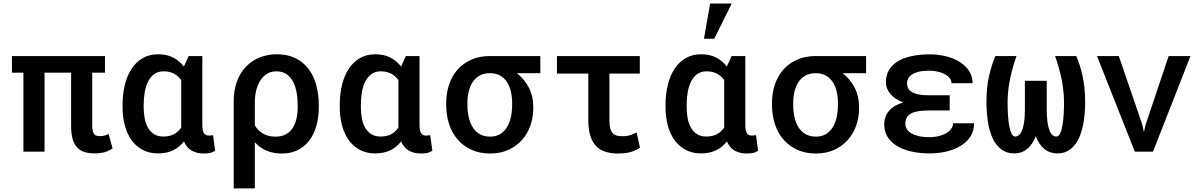

<svg xmlns="http://www.w3.org/2000/svg" viewBox="-20 -838 6641 1061"><path d="M560.1 -436.5H489.7V-144Q489.7 -124 493.2 -112.3Q496.6 -100.6 502.4 -94.7Q508.3 -88.9 516.8 -87.4Q525.4 -85.9 535.6 -85.9Q549.8 -85.9 560.8 -89.6Q571.8 -93.3 580.1 -98.1L602.1 -18.1Q575.2 0 551.5 4.9Q527.8 9.8 503.4 9.8Q471.7 9.8 447.3 2.2Q422.9 -5.4 406.2 -23.2Q389.6 -41 381.3 -70.1Q373 -99.1 373 -142.6V-436.5H226.1V0H109.4V-436.5H45.9V-528.3H560.1Z M1098.1 -528.3V-147Q1098.1 -129.4 1100.8 -118.2Q1103.5 -106.9 1108.4 -100.3Q1113.3 -93.8 1119.9 -91.3Q1126.5 -88.9 1134.3 -88.9Q1147.5 -88.9 1157.2 -91.3L1168.9 -4.9Q1153.3 4.9 1138.4 7.6Q1123.5 10.3 1106.9 10.3Q1067.4 10.3 1039.3 -5.6Q1011.2 -21.5 996.6 -56.6Q971.7 -24.4 936.3 -7.3Q900.9 9.8 853 9.8Q806.2 9.8 769.5 -9.3Q732.9 -28.3 708 -62.3Q683.1 -96.2 670.2 -143.3Q657.2 -190.4 657.2 -246.6V-256.8Q657.2 -318.4 670.2 -370.1Q683.1 -421.9 708 -459.2Q732.9 -496.6 769.5 -517.3Q806.2 -538.1 854 -538.1Q901.4 -538.1 936.3 -520.3Q971.2 -502.4 996.1 -470.2L1022.5 -528.3ZM773.9 -246.6Q773.9 -212.4 779.8 -182.6Q785.6 -152.8 798.6 -130.9Q811.5 -108.9 832.3 -96.2Q853 -83.5 882.8 -83.5Q918.5 -83.5 942.4 -96.9Q966.3 -110.4 981.4 -133.3V-147V-395.5Q965.8 -417.5 941.9 -430.7Q918 -443.8 883.8 -443.8Q854 -443.8 833 -429Q812 -414.1 798.8 -388.4Q785.6 -362.8 779.8 -328.9Q773.9 -294.9 773.9 -256.8Z M1741.7 -246.6Q1741.7 -190.4 1728.5 -143.3Q1715.3 -96.2 1689.5 -62Q1663.6 -27.8 1625.5 -8.8Q1587.4 10.3 1538.1 10.3Q1488.8 10.3 1451.7 -5.9Q1414.6 -22 1388.2 -51.8V203.1H1271.5V-280.8Q1271.5 -340.8 1289.6 -388.7Q1307.6 -436.5 1339.4 -469.7Q1371.1 -502.9 1415 -520.5Q1459 -538.1 1510.3 -538.1Q1567.9 -538.1 1611.1 -517.3Q1654.3 -496.6 1683.3 -459.2Q1712.4 -421.9 1727.1 -370.1Q1741.7 -318.4 1741.7 -256.8ZM1625 -256.8Q1625 -294.9 1618.7 -328.9Q1612.3 -362.8 1598.4 -388.4Q1584.5 -414.1 1562 -429Q1539.6 -443.8 1507.3 -443.8Q1475.6 -443.8 1453.1 -428.7Q1430.7 -413.6 1416.3 -389.6Q1401.9 -365.7 1395 -335.4Q1388.2 -305.2 1388.2 -275.4L1387.7 -274.9H1388.2V-145Q1404.8 -117.2 1432.6 -100.1Q1460.4 -83 1504.4 -83Q1536.6 -83 1559.6 -95.7Q1582.5 -108.4 1597.2 -130.6Q1611.8 -152.8 1618.4 -182.6Q1625 -212.4 1625 -246.6Z M2298.3 -528.3V-147Q2298.3 -129.4 2301 -118.2Q2303.7 -106.9 2308.6 -100.3Q2313.5 -93.8 2320.1 -91.3Q2326.7 -88.9 2334.5 -88.9Q2347.7 -88.9 2357.4 -91.3L2369.1 -4.9Q2353.5 4.9 2338.6 7.6Q2323.7 10.3 2307.1 10.3Q2267.6 10.3 2239.5 -5.6Q2211.4 -21.5 2196.8 -56.6Q2171.9 -24.4 2136.5 -7.3Q2101.1 9.8 2053.2 9.8Q2006.3 9.8 1969.7 -9.3Q1933.1 -28.3 1908.2 -62.3Q1883.3 -96.2 1870.4 -143.3Q1857.4 -190.4 1857.4 -246.6V-256.8Q1857.4 -318.4 1870.4 -370.1Q1883.3 -421.9 1908.2 -459.2Q1933.1 -496.6 1969.7 -517.3Q2006.3 -538.1 2054.2 -538.1Q2101.6 -538.1 2136.5 -520.3Q2171.4 -502.4 2196.3 -470.2L2222.7 -528.3ZM1974.1 -246.6Q1974.1 -212.4 1980 -182.6Q1985.8 -152.8 1998.8 -130.9Q2011.7 -108.9 2032.5 -96.2Q2053.2 -83.5 2083 -83.5Q2118.7 -83.5 2142.6 -96.9Q2166.5 -110.4 2181.6 -133.3V-147V-395.5Q2166 -417.5 2142.1 -430.7Q2118.2 -443.8 2084 -443.8Q2054.2 -443.8 2033.2 -429Q2012.2 -414.1 1999 -388.4Q1985.8 -362.8 1980 -328.9Q1974.1 -294.9 1974.1 -256.8Z M2965.8 -433.6H2836.4Q2877.9 -400.9 2902.3 -353.8Q2926.8 -306.6 2926.8 -249V-238.8Q2926.8 -189 2910.9 -143.8Q2895 -98.6 2864.5 -64.5Q2834 -30.3 2789.8 -10Q2745.6 10.3 2688.5 10.3Q2630.4 10.3 2585.4 -10.3Q2540.5 -30.8 2509.3 -66.7Q2478 -102.5 2461.9 -151.9Q2445.8 -201.2 2445.8 -258.8V-269Q2445.8 -324.2 2461.9 -371.6Q2478 -418.9 2508.8 -453.6Q2539.6 -488.3 2584.5 -508.3Q2629.4 -528.3 2687 -528.3H2965.8ZM2563 -258.8Q2563 -222.7 2570.1 -190.9Q2577.1 -159.2 2592 -135Q2606.9 -110.8 2630.9 -96.9Q2654.8 -83 2688.5 -83Q2720.7 -83 2743.7 -96.9Q2766.6 -110.8 2781.5 -135Q2796.4 -159.2 2803.2 -190.9Q2810.1 -222.7 2810.1 -258.8V-269Q2810.1 -302.2 2803.2 -332Q2796.4 -361.8 2781.5 -384.5Q2766.6 -407.2 2743.4 -420.4Q2720.2 -433.6 2687.5 -433.6Q2654.3 -433.6 2630.6 -420.4Q2606.9 -407.2 2592 -384.5Q2577.1 -361.8 2570.1 -332Q2563 -302.2 2563 -269Z M3515.6 -431.2H3347.7V-172.9Q3347.7 -142.1 3353.5 -124.8Q3359.4 -107.4 3369.6 -98.6Q3379.9 -89.8 3393.6 -87.6Q3407.2 -85.4 3422.9 -85.4Q3446.3 -85.4 3464.6 -91.8Q3482.9 -98.1 3498 -106L3516.6 -21.5Q3501 -11.7 3486.1 -5.4Q3471.2 1 3456.5 4.4Q3441.9 7.8 3426.8 9Q3411.6 10.3 3395.5 10.3Q3356.4 10.3 3325.9 0.7Q3295.4 -8.8 3274.2 -30.8Q3252.9 -52.7 3241.9 -88.4Q3231 -124 3231 -176.3V-431.2H3057.6V-528.3H3515.6Z M4098.6 -528.3V-147Q4098.6 -129.4 4101.3 -118.2Q4104 -106.9 4108.9 -100.3Q4113.8 -93.8 4120.4 -91.3Q4127 -88.9 4134.8 -88.9Q4147.9 -88.9 4157.7 -91.3L4169.4 -4.9Q4153.8 4.9 4138.9 7.6Q4124 10.3 4107.4 10.3Q4067.9 10.3 4039.8 -5.6Q4011.7 -21.5 3997.1 -56.6Q3972.2 -24.4 3936.8 -7.3Q3901.4 9.8 3853.5 9.8Q3806.6 9.8 3770 -9.3Q3733.4 -28.3 3708.5 -62.3Q3683.6 -96.2 3670.7 -143.3Q3657.7 -190.4 3657.7 -246.6V-256.8Q3657.7 -318.4 3670.7 -370.1Q3683.6 -421.9 3708.5 -459.2Q3733.4 -496.6 3770 -517.3Q3806.6 -538.1 3854.5 -538.1Q3901.9 -538.1 3936.8 -520.3Q3971.7 -502.4 3996.6 -470.2L4022.9 -528.3ZM3774.4 -246.6Q3774.4 -212.4 3780.3 -182.6Q3786.1 -152.8 3799.1 -130.9Q3812 -108.9 3832.8 -96.2Q3853.5 -83.5 3883.3 -83.5Q3918.9 -83.5 3942.9 -96.9Q3966.8 -110.4 3981.9 -133.3V-147V-395.5Q3966.3 -417.5 3942.4 -430.7Q3918.5 -443.8 3884.3 -443.8Q3854.5 -443.8 3833.5 -429Q3812.5 -414.1 3799.3 -388.4Q3786.1 -362.8 3780.3 -328.9Q3774.4 -294.9 3774.4 -256.8ZM3904.3 -818.4H4023.4L3927.2 -624H3870.1Z M4766.1 -433.6H4636.7Q4678.2 -400.9 4702.6 -353.8Q4727.1 -306.6 4727.1 -249V-238.8Q4727.1 -189 4711.2 -143.8Q4695.3 -98.6 4664.8 -64.5Q4634.3 -30.3 4590.1 -10Q4545.9 10.3 4488.8 10.3Q4430.7 10.3 4385.7 -10.3Q4340.8 -30.8 4309.6 -66.7Q4278.3 -102.5 4262.2 -151.9Q4246.1 -201.2 4246.1 -258.8V-269Q4246.1 -324.2 4262.2 -371.6Q4278.3 -418.9 4309.1 -453.6Q4339.8 -488.3 4384.8 -508.3Q4429.7 -528.3 4487.3 -528.3H4766.1ZM4363.3 -258.8Q4363.3 -222.7 4370.4 -190.9Q4377.4 -159.2 4392.3 -135Q4407.2 -110.8 4431.2 -96.9Q4455.1 -83 4488.8 -83Q4521 -83 4543.9 -96.9Q4566.9 -110.8 4581.8 -135Q4596.7 -159.2 4603.5 -190.9Q4610.4 -222.7 4610.4 -258.8V-269Q4610.4 -302.2 4603.5 -332Q4596.7 -361.8 4581.8 -384.5Q4566.9 -407.2 4543.7 -420.4Q4520.5 -433.6 4487.8 -433.6Q4454.6 -433.6 4430.9 -420.4Q4407.2 -407.2 4392.3 -384.5Q4377.4 -361.8 4370.4 -332Q4363.3 -302.2 4363.3 -269Z M4866.2 -149.4Q4866.2 -194.3 4892.6 -225.3Q4918.9 -256.3 4971.2 -272Q4924.8 -289.6 4900.1 -319.1Q4875.5 -348.6 4875.5 -383.8Q4875.5 -421.4 4892.1 -450.2Q4908.7 -479 4939.9 -498.3Q4971.2 -517.6 5016.1 -527.6Q5061 -537.6 5117.7 -537.6Q5166 -537.6 5209.2 -526.6Q5252.4 -515.6 5284.7 -495.1Q5316.9 -474.6 5335.7 -445.1Q5354.5 -415.5 5354.5 -378.4H5237.8Q5237.8 -393.6 5228.3 -406Q5218.8 -418.5 5202.1 -427.7Q5185.5 -437 5163.1 -442.1Q5140.6 -447.3 5114.7 -447.3Q5080.1 -447.3 5056.4 -441.4Q5032.7 -435.5 5018.6 -425.8Q5004.4 -416 4998.3 -403.6Q4992.2 -391.1 4992.2 -378.4Q4992.2 -363.8 4998 -351.3Q5003.9 -338.9 5017.8 -330.1Q5031.7 -321.3 5054.4 -316.4Q5077.1 -311.5 5110.8 -311.5H5228V-227.5H5110.8Q5043.9 -227.5 5013.4 -210.2Q4982.9 -192.9 4982.9 -153.8Q4982.9 -139.2 4990.5 -126Q4998 -112.8 5014.2 -102.5Q5030.3 -92.3 5055.2 -86.2Q5080.1 -80.1 5114.3 -80.1Q5145 -80.1 5169.4 -86.4Q5193.8 -92.8 5211.2 -103.3Q5228.5 -113.8 5237.5 -127.7Q5246.6 -141.6 5246.6 -156.7H5362.8Q5362.8 -113.3 5341.6 -81.8Q5320.3 -50.3 5285.6 -30Q5251 -9.8 5207 0Q5163.1 9.8 5117.7 9.8Q5061 9.8 5014.9 -1Q4968.8 -11.7 4935.5 -32.2Q4902.3 -52.7 4884.3 -82.3Q4866.2 -111.8 4866.2 -149.4Z M5597.2 -528.3Q5575.7 -467.3 5562.3 -404.5Q5548.8 -341.8 5547.9 -276.4Q5547.9 -238.3 5550 -203.4Q5552.2 -168.5 5557.1 -141.8Q5562 -115.2 5570.1 -99.4Q5578.1 -83.5 5589.8 -83.5Q5601.1 -83.5 5610.8 -91.6Q5620.6 -99.6 5627.9 -117.4Q5635.3 -135.3 5639.4 -163.8Q5643.6 -192.4 5643.6 -233.9V-391.6H5764.2V-233.9Q5764.2 -192.4 5768.3 -163.8Q5772.5 -135.3 5779.5 -117.4Q5786.6 -99.6 5796.4 -91.6Q5806.2 -83.5 5817.4 -83.5Q5829.1 -83.5 5837.4 -99.1Q5845.7 -114.7 5850.6 -141.4Q5855.5 -168 5857.7 -202.9Q5859.9 -237.8 5859.9 -276.4Q5858.9 -341.8 5845.5 -404.5Q5832 -467.3 5810.5 -528.3H5927.2Q5937 -505.9 5946 -478.8Q5955.1 -451.7 5961.9 -420.2Q5968.8 -388.7 5972.7 -352.5Q5976.6 -316.4 5976.6 -276.4Q5976.6 -218.3 5968.5 -166.3Q5960.4 -114.3 5942.4 -75.2Q5924.3 -36.1 5895 -13.2Q5865.7 9.8 5822.8 9.8Q5781.7 9.8 5751.7 -14.4Q5721.7 -38.6 5703.6 -85.4Q5685.5 -38.6 5655.5 -14.4Q5625.5 9.8 5585 9.8Q5542 9.8 5512.5 -13.2Q5482.9 -36.1 5464.8 -75.2Q5446.8 -114.3 5439 -166.3Q5431.2 -218.3 5431.2 -276.4Q5431.2 -356.9 5446 -420.2Q5460.9 -483.4 5480.5 -528.3Z M6293 -147.5 6301.3 -108.4 6310.1 -147 6438 -528.3H6558.6L6351.6 0H6251L6042 -528.3H6162.6Z"/></svg>

Font: Roboto Mono
Style: Regular
Weight: 500
Designer: Google
Version: Version 2.000986; 2015; ttfautohint (v1.3)